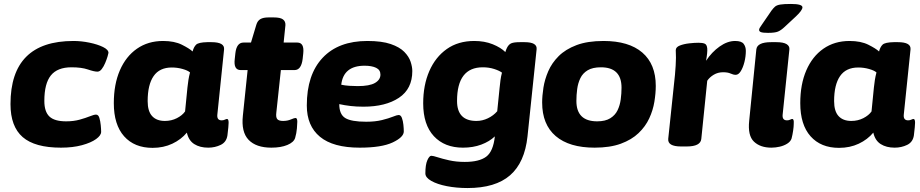

<svg xmlns="http://www.w3.org/2000/svg" viewBox="-20 -738 4650 970"><path d="M288 8Q156 8 94.5 -45.5Q33 -99 33 -212Q33 -531 351 -531Q391 -531 432 -522.5Q473 -514 500.5 -500.5Q528 -487 528 -471Q528 -468 523.5 -453Q519 -438 511.5 -420Q504 -402 494 -389Q484 -376 472 -376Q456 -376 424 -387Q392 -398 341 -398Q270 -398 237 -357Q204 -316 204 -228Q204 -174 229.5 -149.5Q255 -125 314 -125Q352 -125 382.5 -133.5Q413 -142 434 -150.5Q455 -159 465 -159Q477 -159 482 -142.5Q487 -126 489 -105.5Q491 -85 491 -72Q491 -54 465.5 -35.5Q440 -17 394 -4.5Q348 8 288 8Z M751 9Q659 9 607 -49.5Q555 -108 555 -217Q555 -312 585.5 -382.5Q616 -453 672 -492Q728 -531 804 -531Q861 -531 899 -512Q937 -493 953 -478Q959 -501 971 -512.5Q983 -524 1027 -525H1048Q1116 -525 1112 -488L1078 -159Q1075 -130 1100 -130Q1109 -130 1116 -133.5Q1123 -137 1127 -137Q1135 -137 1135 -118Q1135 -110 1133.5 -94.5Q1132 -79 1129 -54Q1124 -20 1095 -6Q1066 8 1032 8Q990 8 961.5 -10Q933 -28 924 -68Q895 -33 850.5 -12Q806 9 751 9ZM813 -127Q846 -127 873.5 -141Q901 -155 915 -175L927 -296Q929 -316 932 -334.5Q935 -353 940 -372Q929 -382 902.5 -389.5Q876 -397 848 -397Q786 -397 756 -353.5Q726 -310 726 -227Q726 -176 748.5 -151.5Q771 -127 813 -127Z M1351 8Q1274 8 1236 -31.5Q1198 -71 1207 -154L1231 -384H1196Q1159 -384 1166 -440L1169 -468Q1175 -523 1210 -523H1248L1275 -613Q1281 -633 1295.5 -641.5Q1310 -650 1337 -650H1363Q1396 -650 1409.5 -640Q1423 -630 1422 -611L1413 -523H1482Q1518 -523 1512 -468L1509 -440Q1502 -384 1468 -384H1399L1376 -169Q1373 -145 1381 -136Q1389 -127 1410 -127Q1432 -127 1449.5 -134.5Q1467 -142 1473 -142Q1482 -142 1482 -123Q1482 -113 1480 -89Q1478 -65 1471 -41Q1464 -19 1431.5 -5.5Q1399 8 1351 8Z M1797 8Q1663 8 1596.5 -47Q1530 -102 1530 -205Q1530 -361 1610 -446Q1690 -531 1836 -531Q1909 -531 1954 -515.5Q1999 -500 2022.5 -476Q2046 -452 2054.5 -426Q2063 -400 2063 -379Q2063 -289 1995.5 -244Q1928 -199 1816 -199Q1781 -199 1751 -202.5Q1721 -206 1694 -212Q1694 -160 1724.5 -141.5Q1755 -123 1830 -123Q1876 -123 1910 -131.5Q1944 -140 1965 -148.5Q1986 -157 1994 -157Q2005 -157 2010.5 -142Q2016 -127 2018 -107.5Q2020 -88 2020 -74Q2020 -45 1964 -18.5Q1908 8 1797 8ZM1787 -303Q1847 -303 1874.5 -319Q1902 -335 1902 -361Q1902 -385 1880 -395.5Q1858 -406 1822 -406Q1715 -406 1704 -310Q1722 -306 1744.5 -304.5Q1767 -303 1787 -303Z M2342 212Q2286 212 2237.5 202.5Q2189 193 2159 176Q2129 159 2129 138Q2129 94 2139 71.5Q2149 49 2159 49Q2168 49 2191 56.5Q2214 64 2249.5 72Q2285 80 2328 80Q2401 80 2436.5 53.5Q2472 27 2480 -49Q2453 -23 2411.5 -7.5Q2370 8 2319 8Q2226 8 2172 -50Q2118 -108 2118 -216Q2118 -308 2149 -379Q2180 -450 2237.5 -490.5Q2295 -531 2376 -531Q2428 -531 2469 -514.5Q2510 -498 2533 -475Q2535 -481 2536.5 -485.5Q2538 -490 2541 -496Q2550 -514 2563.5 -519.5Q2577 -525 2607 -525H2630Q2695 -525 2691 -489L2645 -49Q2631 83 2557 147.5Q2483 212 2342 212ZM2387 -127Q2417 -127 2445 -140.5Q2473 -154 2492 -176L2504 -294Q2506 -315 2508.5 -333.5Q2511 -352 2516 -371Q2503 -381 2476.5 -389.5Q2450 -398 2419 -398Q2289 -398 2289 -228Q2289 -127 2387 -127Z M2984 8Q2856 8 2787.5 -50.5Q2719 -109 2719 -220Q2719 -254 2725.5 -295.5Q2732 -337 2750 -378.5Q2768 -420 2802.5 -454.5Q2837 -489 2892.5 -510Q2948 -531 3029 -531Q3157 -531 3225 -472.5Q3293 -414 3293 -304Q3293 -267 3286 -224Q3279 -181 3260 -140Q3241 -99 3206 -65.5Q3171 -32 3116.5 -12Q3062 8 2984 8ZM2997 -125Q3038 -125 3063 -140.5Q3088 -156 3100 -181Q3112 -206 3116 -236Q3120 -266 3120 -295Q3120 -398 3016 -398Q2974 -398 2949 -383Q2924 -368 2912 -343Q2900 -318 2896 -288Q2892 -258 2892 -228Q2892 -125 2997 -125Z M3421 2Q3352 2 3356 -37L3390 -360Q3392 -383 3393.5 -406Q3395 -429 3395 -446Q3395 -458 3394.5 -466.5Q3394 -475 3394 -484Q3394 -500 3414.5 -508Q3435 -516 3462 -519Q3489 -522 3509 -522Q3529 -522 3540 -517.5Q3551 -513 3553 -494Q3555 -475 3547 -431Q3576 -475 3615.5 -503Q3655 -531 3694 -531Q3726 -531 3737 -516.5Q3748 -502 3748 -481Q3748 -453 3741 -425Q3734 -397 3722.5 -378.5Q3711 -360 3697 -360Q3685 -360 3671 -366.5Q3657 -373 3633 -373Q3607 -373 3586 -360.5Q3565 -348 3553 -330L3523 -36Q3519 2 3449 2Z M3877 8Q3821 8 3789 -22.5Q3757 -53 3765 -128L3801 -488Q3805 -525 3876 -525H3902Q3938 -525 3954 -515Q3970 -505 3968 -488L3934 -159Q3931 -130 3956 -130Q3965 -130 3972 -133.5Q3979 -137 3982 -137Q3987 -137 3989 -131.5Q3991 -126 3990 -111Q3990 -99 3987 -78Q3984 -57 3979 -38Q3974 -23 3957.5 -12.5Q3941 -2 3919.5 3Q3898 8 3877 8ZM3860 -572Q3835 -572 3825 -575.5Q3815 -579 3815 -587Q3815 -592 3819 -598.5Q3823 -605 3830 -615L3878 -685Q3887 -697 3895.5 -704.5Q3904 -712 3922 -715Q3940 -718 3976 -718Q4034 -718 4034 -701Q4034 -686 4001 -655L3944 -602Q3926 -585 3910.5 -578.5Q3895 -572 3860 -572Z M4219 9Q4127 9 4075 -49.5Q4023 -108 4023 -217Q4023 -312 4053.5 -382.5Q4084 -453 4140 -492Q4196 -531 4272 -531Q4329 -531 4367 -512Q4405 -493 4421 -478Q4427 -501 4439 -512.5Q4451 -524 4495 -525H4516Q4584 -525 4580 -488L4546 -159Q4543 -130 4568 -130Q4577 -130 4584 -133.5Q4591 -137 4595 -137Q4603 -137 4603 -118Q4603 -110 4601.5 -94.5Q4600 -79 4597 -54Q4592 -20 4563 -6Q4534 8 4500 8Q4458 8 4429.5 -10Q4401 -28 4392 -68Q4363 -33 4318.5 -12Q4274 9 4219 9ZM4281 -127Q4314 -127 4341.5 -141Q4369 -155 4383 -175L4395 -296Q4397 -316 4400 -334.5Q4403 -353 4408 -372Q4397 -382 4370.5 -389.5Q4344 -397 4316 -397Q4254 -397 4224 -353.5Q4194 -310 4194 -227Q4194 -176 4216.5 -151.5Q4239 -127 4281 -127Z"/></svg>

Font: Asap Semi Expanded Semi Expanded ExtraBold
Style: Italic
Weight: 800
Width: 6
Italic angle: -6°
Designer: Pablo Cosgaya
Foundry: Omnibus-Type
Version: Version 3.001; ttfautohint (v1.8.4.7-5d5b)